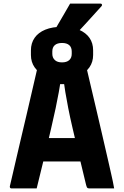

<svg xmlns="http://www.w3.org/2000/svg" viewBox="-20 -1048 690 1068"><path d="M326 -899Q381 -899 419.5 -882.5Q458 -866 478 -837Q498 -808 498 -768V-742Q498 -703 477.5 -673.5Q457 -644 418.5 -627.5Q380 -611 325 -611Q270 -611 231.5 -627.5Q193 -644 172.5 -673.5Q152 -703 152 -742V-768Q152 -808 172.5 -837.5Q193 -867 232 -883Q271 -899 326 -899ZM325 -809Q299 -809 285 -797Q271 -785 271 -762V-748Q271 -737 275 -728Q279 -719 286 -713Q293 -707 302.5 -704Q312 -701 325 -701Q351 -701 365 -713.5Q379 -726 379 -748V-762Q379 -773 375.5 -782Q372 -791 365 -797Q358 -803 348 -806Q338 -809 325 -809ZM370 -1028Q412 -1028 435.5 -1028Q459 -1028 481.5 -1028Q504 -1028 539 -1028Q545 -1028 547 -1023.5Q549 -1019 545 -1014Q526 -993 511.5 -977Q497 -961 483 -945.5Q469 -930 451 -910.5Q433 -891 406 -862Q404 -860 400 -858Q396 -856 390 -856Q359 -856 339.5 -856Q320 -856 304.5 -856Q289 -856 270 -856Q288 -887 304 -914.5Q320 -942 336.5 -970Q353 -998 370 -1028ZM149 -280H351Q368 -280 384.5 -280Q401 -280 417 -280L454 -289L470 -219L485 -150H158Q155 -150 152.5 -151.5Q150 -153 148.5 -155.5Q147 -158 147 -161ZM184 0Q149 0 113.5 0Q78 0 43 0Q41 0 39 -1Q37 -2 35.5 -5Q34 -8 35 -13Q40 -34 49.5 -75Q59 -116 71.5 -170Q84 -224 98.5 -285.5Q113 -347 127.5 -408.5Q142 -470 155 -527Q168 -584 178.5 -628.5Q189 -673 195 -700Q258 -700 325 -700Q392 -700 445 -700Q449 -700 451 -698.5Q453 -697 454.5 -695Q456 -693 457 -689Q469 -636 483.5 -576Q498 -516 513.5 -448.5Q529 -381 546.5 -307Q564 -233 582 -153Q590 -116 599 -78Q608 -40 615 0Q584 0 547 0Q510 0 478 0Q472 0 468.5 -1.5Q465 -3 463 -7Q461 -11 459 -19Q435 -117 416.5 -195.5Q398 -274 383.5 -336Q369 -398 359.5 -447Q350 -496 343.5 -535Q337 -574 333 -606L377 -580H275L318 -606Q314 -574 307 -535Q300 -496 289.5 -446Q279 -396 264 -332Q249 -268 229.5 -186Q210 -104 184 0Z"/></svg>

Font: Recursive ExtraBold
Style: Regular
Weight: 800
Version: Version 1.085